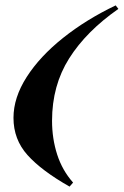

<svg xmlns="http://www.w3.org/2000/svg" viewBox="-20 -660 459 712"><path d="M173 -212Q173 -146 192 -87Q211 -28 251 17L238 32Q134 -27 82 -85Q30 -143 30 -223Q30 -298 79 -374.5Q128 -451 214 -519.5Q300 -588 409 -640L419 -627Q300 -544 236.5 -443.5Q173 -343 173 -212Z"/></svg>

Font: Playfair Display SC
Style: Bold Italic
Weight: 700
Italic angle: -14°
Designer: Claus Eggers Sørensen
Foundry: Claus Eggers Sørensen
Version: Version 1.200; ttfautohint (v1.6)